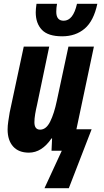

<svg xmlns="http://www.w3.org/2000/svg" viewBox="-20 -793 548 1010"><path d="M492 -773H385Q365 -684 315 -684Q276 -684 276 -731Q276 -752 280 -773H172Q168 -745 168 -728Q168 -670 200.5 -636Q233 -602 307 -602Q378 -602 425.5 -642.5Q473 -683 492 -773ZM342 197 462 -113H382L474 -548H340L279 -263Q265 -196 244 -153.5Q223 -111 191 -111Q161 -111 161 -150Q161 -169 165 -193Q169 -217 175 -242L239 -548H105L31 -202Q27 -178 23.5 -154.5Q20 -131 20 -112Q20 -55 49 -22.5Q78 10 132 10Q200 10 251 -65H254L251 0H305L214 197Z"/></svg>

Font: Noto Sans UI Condensed ExtraBold
Style: Italic
Weight: 800
Width: 3
Designer: Monotype Design Team
Foundry: Monotype Imaging Inc.
Version: 1.001